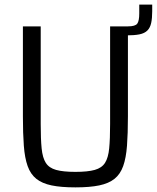

<svg xmlns="http://www.w3.org/2000/svg" viewBox="-20 -802 678 830"><path d="M469 -649V-688H533Q565 -688 573.5 -700Q582 -712 582 -744V-782H638V-753Q638 -723 633.5 -702.5Q629 -682 617 -670Q605 -658 583 -653.5Q561 -649 524 -649ZM306 8Q244 8 203 -0.5Q162 -9 137 -29Q112 -49 99.5 -84Q87 -119 83 -172Q79 -225 79 -299V-688H156V-266Q156 -201 160 -160.5Q164 -120 178 -98Q192 -76 222.5 -67.5Q253 -59 306 -59Q359 -59 389.5 -67.5Q420 -76 434 -98Q448 -120 452 -160.5Q456 -201 456 -266V-688H533V-299Q533 -225 529 -172Q525 -119 512.5 -84Q500 -49 475 -29Q450 -9 409 -0.5Q368 8 306 8Z"/></svg>

Font: Saira SemiCondensed
Style: Regular
Weight: 400
Width: 4
Designer: Hector Gatti with collaboration of the Omnibus-Type team
Foundry: Omnibus-Type
Version: Version 1.101